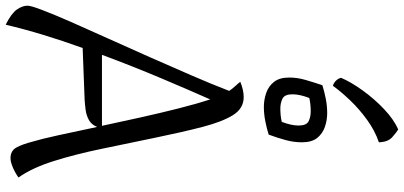

<svg xmlns="http://www.w3.org/2000/svg" viewBox="-395 -996 1422 676"><g transform="rotate(90 316.0 -658.0)"><path d="M476 -64Q468 -90 454.5 -151Q441 -212 425 -289Q417 -269 400.5 -260Q384 -251 365 -248.5Q346 -246 330 -245L147 -238Q122 -169 101 -100Q80 -31 65 33Q25 13 11.5 -6.5Q-2 -26 -2 -44Q-2 -56 13.5 -96.5Q29 -137 55 -196.5Q81 -256 113.5 -327.5Q146 -399 179.5 -475Q213 -551 244 -622.5Q275 -694 298 -754Q289 -767 280.5 -776Q272 -785 266 -793Q295 -805 320 -805Q360 -805 383.5 -767Q407 -729 425 -659.5Q443 -590 463 -493Q483 -397 502 -305Q521 -213 545 -136.5Q569 -60 603 -12Q586 0 567 8Q548 16 535 16Q509 16 497.5 -4.5Q486 -25 476 -64ZM171 -306H421Q407 -372 391.5 -441.5Q376 -511 360 -574.5Q344 -638 328 -687Q296 -615 254 -515.5Q212 -416 171 -306ZM452 -893Q430 -886 404.5 -881Q379 -876 354 -876Q330 -876 306 -884Q282 -892 266.5 -911.5Q251 -931 251 -965Q251 -994 259.5 -1023Q268 -1052 278 -1082Q300 -1089 325.5 -1094Q351 -1099 376 -1099Q401 -1099 424.5 -1091Q448 -1083 463.5 -1064Q479 -1045 479 -1010Q479 -981 471 -952Q463 -923 452 -893ZM407 -939Q420 -973 420 -998Q420 -1026 405 -1033.5Q390 -1041 370 -1041Q345 -1041 323 -1036Q310 -1002 310 -977Q310 -949 325.5 -941.5Q341 -934 360 -934Q385 -934 407 -939ZM252 -1148Q267 -1183 296.5 -1224Q326 -1265 362.5 -1299.5Q399 -1334 434 -1349Q444 -1343 461 -1328Q478 -1313 479 -1281Q438 -1267 400 -1239.5Q362 -1212 331 -1179.5Q300 -1147 280 -1119Q270 -1122 262 -1130Q254 -1138 252 -1148Z"/></g></svg>

Font: Merienda Light
Style: Regular
Weight: 300
Designer: Eduardo Rodriguez Tunni
Foundry: Eduardo Rodriguez Tunni
Version: Version 2.001; ttfautohint (v1.8.4.7-5d5b)